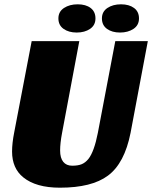

<svg xmlns="http://www.w3.org/2000/svg" viewBox="-20 -851 709 891"><path d="M36 -148Q36 -187 46 -237L127 -660H348L268 -234Q259 -187 259 -152.5Q259 -118 273.5 -100Q288 -82 315 -82Q342 -82 359 -89Q376 -96 390 -113Q417 -147 434 -234L515 -660H666L586 -235Q558 -93 481 -36Q406 20 258 20Q147 20 88 -28Q36 -70 36 -148ZM336 -700Q299 -700 275 -717Q251 -734 251 -765.5Q251 -797 277 -814Q303 -831 340.5 -831Q378 -831 400.5 -814Q423 -797 423 -765.5Q423 -734 398 -717Q373 -700 336 -700ZM537 -700Q500 -700 476.5 -717Q453 -734 453 -765.5Q453 -797 478.5 -814Q504 -831 541.5 -831Q579 -831 602 -814Q625 -797 625 -765.5Q625 -734 599.5 -717Q574 -700 537 -700Z"/></svg>

Font: Sansita One
Style: Regular
Weight: 400
Version: Version 1.002